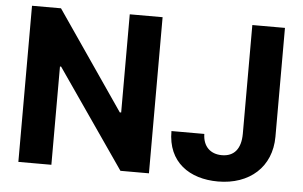

<svg xmlns="http://www.w3.org/2000/svg" viewBox="-51 -804 1408 891"><g transform="rotate(5 652.5 -358.5)"><path d="M671.5 -727.3H518.5V-269.9H512.1L198.2 -727.3H63.2V0H217V-457.7H222.3L538.7 0H671.5ZM1089.5 -727.3V-220.2C1089.1 -150.2 1057.9 -113.3 1001.1 -113.3C947.4 -113.3 912.6 -146.7 911.6 -204.5H758.5C757.8 -59.3 861.5 9.9 993.3 9.9C1140.6 9.9 1241.1 -79.2 1241.5 -220.2V-727.3Z"/></g></svg>

Font: Karasuma Gothic
Style: Bold
Weight: 700
Designer: Rasmus Andersson / Ryoko Nishizuka
Foundry: Genbu
Version: Version 1.00